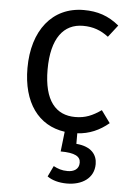

<svg xmlns="http://www.w3.org/2000/svg" viewBox="-57 -623 628 923"><g transform="rotate(5 257.0 -162.0)"><path d="M481 -50 438 -109C396 -80 362 -65 313 -65C220 -65 161 -130 161 -281C161 -433 220 -505 313 -505C362 -505 399 -491 436 -463L481 -521C429 -564 376 -581 310 -581C158 -581 64 -461 64 -280C64 -113 141 -8 269 10L258 106C327 106 354 122 354 152C354 184 329 197 299 197C271 197 252 190 231 179L206 231C228 247 261 257 301 257C373 257 431 221 431 152C431 108 404 69 330 63V12C387 9 437 -13 481 -50Z"/></g></svg>

Font: Glow Sans SC Normal Book
Style: Regular
Weight: 500
Designer: Ryoko NISHIZUKA (kana, bopomofo & ideographs); Paul D. Hunt (Latin, Greek & Cyrillic); Sandoll Communications, Soo-young
Version: Version 0.93